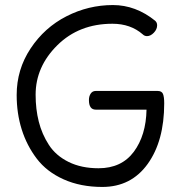

<svg xmlns="http://www.w3.org/2000/svg" viewBox="-20 -731 712 760"><path d="M46 -355Q46 -456 101 -539Q156 -622 243 -666.5Q330 -711 427 -711Q517 -711 594 -649Q602 -642 602 -631Q602 -615 589 -601.5Q576 -588 562 -588Q552 -588 545 -595Q497 -637 425 -637Q293 -637 207 -552Q121 -467 121 -356Q121 -299 133.5 -249.5Q146 -200 173.5 -157.5Q201 -115 251.5 -90Q302 -65 370 -65Q461 -65 509.5 -130Q558 -195 560 -297H359Q332 -297 332 -335Q332 -350 339 -360.5Q346 -371 359 -371H604Q620 -371 625 -359.5Q630 -348 630 -322Q630 -173 564.5 -82Q499 9 385 9Q299 9 232 -21Q165 -51 125.5 -103Q86 -155 66 -218.5Q46 -282 46 -355Z"/></svg>

Font: Happy Monkey
Style: Regular
Weight: 400
Version: Version 1.001